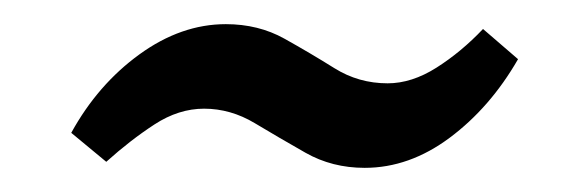

<svg xmlns="http://www.w3.org/2000/svg" viewBox="-20 -320 481 159"><path d="M282 -181Q255 -181 233 -193.5Q211 -206 191 -218Q171 -230 149 -230Q128 -230 108 -217Q88 -204 68 -186L39 -210Q61 -250 95.5 -275Q130 -300 167 -300Q194 -300 215.5 -288Q237 -276 257 -263.5Q277 -251 301 -251Q321 -251 341.5 -264Q362 -277 380 -296L409 -271Q386 -231 352.5 -206Q319 -181 282 -181Z"/></svg>

Font: Yrsa Medium
Style: Italic
Weight: 500
Italic angle: -7.10001°
Designer: Anna Giedrys (Yrsa+Rasa design), David Brezina (Yrsa art-direction, Rasa art-direction, design)
Foundry: Rosetta Type Foundry
Version: Version 2.004